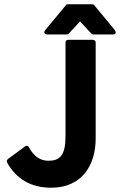

<svg xmlns="http://www.w3.org/2000/svg" viewBox="-20 -852 560 897"><path d="M17 -109C13 -106 10 -99 13 -93C56 -16 124 25 219 25C364 25 427 -82 427 -205V-654C427 -659 422 -666 414 -666H298C293 -666 286 -662 286 -654V-215C286 -125 259 -101 206 -101C171 -101 139 -119 115 -164C110 -174 101 -171 97 -168ZM292 -691C295 -691 299 -692 301 -695L354 -752L407 -695C409 -693 412 -691 416 -691H506C531 -691 516 -712 516 -712L420 -828C418 -831 414 -832 410 -832H298C294 -832 290 -831 288 -828L192 -712C176 -693 202 -691 202 -691Z"/></svg>

Font: Falling Sky
Style: Bd
Weight: 700
Designer: Paul D. Hunt
Foundry: Adobe Systems Incorporated
Version: Version 1.02